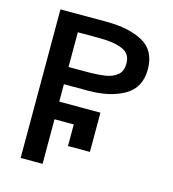

<svg xmlns="http://www.w3.org/2000/svg" viewBox="-108 -815 816 905"><g transform="rotate(15 300.0 -362.5)"><path d="M75.5 -725H298Q411 -725 478.8 -687.2Q546.5 -649.5 546.5 -558Q546.5 -468.5 477.2 -428.5Q408 -388.5 302 -388.5H182.5V-303.5H383.5V-112H276.5V-217.5H182.5V0H75.5ZM442 -559Q442 -607 400 -624.5Q358 -642 288.5 -642H182.5V-472.5H264Q322 -472.5 359 -477.8Q396 -483 419 -502Q442 -521 442 -559Z"/></g></svg>

Font: JuliaMono Medium
Style: Regular
Weight: 500
Monospace: yes
Designer: cormullion
Foundry: corm
Version: Version 0.054; ttfautohint (v1.8.4)